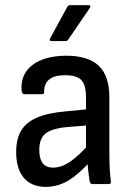

<svg xmlns="http://www.w3.org/2000/svg" viewBox="-20 -717 514 748"><path d="M340 0Q331 0 329 -12Q327 -24 324 -49.5Q321 -75 320 -97L315 -128V-338Q315 -386 297 -405Q279 -424 234 -424Q152 -424 152 -360Q153 -350 144 -350H75Q65 -350 64 -366Q60 -428 106 -463.5Q152 -499 237 -500Q323 -500 364.5 -461Q406 -422 406 -338V-121Q406 -87 407.5 -59.5Q409 -32 412 -11Q414 0 403 0ZM158 11Q103 11 73 -24Q43 -59 43 -125Q43 -175 62 -207.5Q81 -240 123.5 -258.5Q166 -277 235 -283L328 -292V-229L241 -222Q180 -216 156.5 -196Q133 -176 133 -133Q133 -99 146 -81.5Q159 -64 187 -64Q218 -64 251 -85.5Q284 -107 332 -161L335 -92Q287 -38 246 -13.5Q205 11 158 11ZM181 -557Q170 -557 175 -567L242 -690Q246 -697 253 -697H325Q330 -697 331.5 -693.5Q333 -690 330 -686L246 -563Q242 -557 235 -557Z"/></svg>

Font: Sofia Sans Semi Condensed Medium
Style: Regular
Weight: 500
Designer: Botio Nikoltchev, Ani Petrova
Foundry: lettersoup
Version: Version 4.100